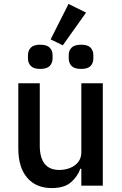

<svg xmlns="http://www.w3.org/2000/svg" viewBox="-20 -943 620 975"><path d="M393 0V-86H388Q374 -47 340.5 -17.5Q307 12 242 12Q163 12 118 -40.5Q73 -93 73 -189V-520H182V-203Q182 -143 206.5 -111.5Q231 -80 281 -80Q310 -80 335.5 -90Q361 -100 377 -120Q393 -140 393 -170V-520H502V0ZM417 -879 299 -713 237 -743 328 -923ZM184 -593Q151 -593 136.5 -608Q122 -623 122 -646V-663Q122 -686 136.5 -701Q151 -716 184 -716Q218 -716 232.5 -701Q247 -686 247 -663V-646Q247 -623 232.5 -608Q218 -593 184 -593ZM392 -593Q358 -593 343.5 -608Q329 -623 329 -646V-663Q329 -686 343.5 -701Q358 -716 392 -716Q426 -716 440 -701Q454 -686 454 -663V-646Q454 -623 440 -608Q426 -593 392 -593Z"/></svg>

Font: IBM Plex Sans Medium
Style: Regular
Weight: 500
Designer: Mike Abbink, Paul van der Laan, Pieter van Rosmalen
Foundry: Bold Monday
Version: Version 3.201